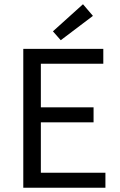

<svg xmlns="http://www.w3.org/2000/svg" viewBox="-20 -887 567 907"><path d="M90 0V-656H468V-586H173V-380H422V-309H173V-71H478V0ZM267 -697 230 -739 372 -867 419 -812Z"/></svg>

Font: Toshiba Sans
Style: Regular
Weight: 400
Designer: Paul D. Hunt
Foundry: Toshiba Corporation
Version: Version 2.020;PS 2.0;hotconv 1.0.86;makeotf.lib2.5.63406